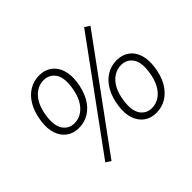

<svg xmlns="http://www.w3.org/2000/svg" viewBox="-154 -984 1264 1264"><g transform="rotate(-45 478.0 -352.5)"><path d="M247 23 212 0 743 -728 779 -705ZM250 -282Q199 -282 163.5 -308Q128 -334 112.5 -380.5Q97 -427 105 -488Q115 -562 144 -612Q173 -662 215.5 -687.5Q258 -713 309 -713Q360 -713 395.5 -687Q431 -661 446.5 -614.5Q462 -568 454 -507Q444 -434 415.5 -384Q387 -334 344.5 -308Q302 -282 250 -282ZM251 -325Q290 -325 322 -346.5Q354 -368 375.5 -408Q397 -448 405 -506Q417 -588 388 -629Q359 -670 307 -670Q269 -670 237 -649Q205 -628 183.5 -588Q162 -548 154 -489Q143 -407 171.5 -366Q200 -325 251 -325ZM681 8Q630 8 594.5 -18Q559 -44 543.5 -90.5Q528 -137 536 -198Q546 -272 575 -322Q604 -372 646.5 -397.5Q689 -423 740 -423Q791 -423 827 -397Q863 -371 878 -324.5Q893 -278 885 -217Q876 -144 847 -94Q818 -44 775.5 -18Q733 8 681 8ZM683 -35Q721 -35 753 -56.5Q785 -78 806.5 -118Q828 -158 836 -216Q848 -298 819 -339Q790 -380 739 -380Q701 -380 668.5 -359Q636 -338 614.5 -298Q593 -258 585 -199Q574 -117 602.5 -76Q631 -35 683 -35Z"/></g></svg>

Font: Nunito Sans 7pt ExtraLight
Style: Italic
Weight: 250
Italic angle: -9°
Designer: Vernon Adams
Foundry: Vernon Adams
Version: Version 3.101;gftools[0.9.27]